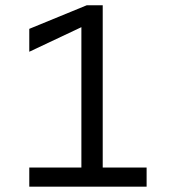

<svg xmlns="http://www.w3.org/2000/svg" viewBox="-20 -700 640 720"><path d="M89.8 0V-71.8H285.2V-598.1L89.8 -505.9V-591.8L305.2 -680.2H365.2V-71.8H529.8V0Z"/></svg>

Font: TASA Orbiter Text
Style: Regular
Weight: 400
Designer: Weizhong Zhang
Version: Version 1.000;Glyphs 3.1.2 (3151)